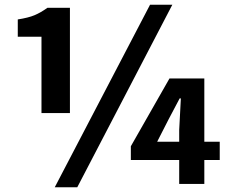

<svg xmlns="http://www.w3.org/2000/svg" viewBox="-20 -776 960 810"><path d="M155 -299V-621H55V-694Q100 -701 126 -712Q152 -723 180 -743H275V-299ZM211 14 613 -756H707L306 14ZM736 0V-228L743 -361H738L691 -272L643 -178H907V-101H532V-159L695 -445H842V0Z"/></svg>

Font: Noto Sans TC ExtraBold
Style: Regular
Weight: 800
Designer: Ryoko NISHIZUKA  (kana, bopomofo & ideographs); Paul D. Hunt (Latin, Greek & Cyrillic); Sandoll Communications , Soo-you
Foundry: Adobe
Version: Version 2.004-H2;hotconv 1.0.118;makeotfexe 2.5.65603